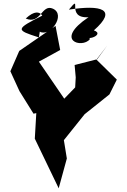

<svg xmlns="http://www.w3.org/2000/svg" viewBox="-20 -925 688 1037"><path d="M327 -392 190 -592 305 -655 280 -785 84 -650 36 -540 85 -433 161 -311 176 -314 168 -176 297 92 341 -69 325 -168 437 -308 571 -415 611 -495 501 -603 559 -679 505 -605 383 -574 389 -507 386 -453ZM195 -754C250 -723 338 -845 266 -878C205 -906 200 -790 119 -825C215 -914 221 -785 211 -842C62 -767 64 -763 190 -723ZM457 -754C408 -686 558 -736 487 -761C618 -876 526 -900 352 -873C430 -967 330 -824 458 -832C269 -705 424 -662 465 -713Z"/></svg>

Font: Asimov Silicon
Style: Regular
Weight: 400
Designer: Google
Version: Version 2.000980; 2014